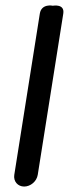

<svg xmlns="http://www.w3.org/2000/svg" viewBox="-20 -688 253 704"><path d="M118.4 -47 212 -638C217.9 -675 175.2 -667.1 173.6 -667C173.6 -667 132.1 -676.1 126 -638L32.4 -47C28.6 -22.9 45.3 -4 68.6 -4C92 -4 114.6 -22.9 118.4 -47Z"/></svg>

Font: CiSf OpenHand
Style: BlakObl
Weight: 400
Foundry: Cannot Into Space Fonts
Version: Version 0.7892